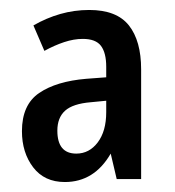

<svg xmlns="http://www.w3.org/2000/svg" viewBox="-20 -742 351 385"><path d="M159 -722Q214 -722 238.5 -691Q263 -660 263 -603V-383H214L202 -434Q169 -377 110 -377Q69 -377 46.5 -406.5Q24 -436 24 -479Q24 -532 58.5 -555.5Q93 -579 153 -584L193 -587V-608Q193 -636 182.5 -650Q172 -664 146 -664Q128 -664 108.5 -657.5Q89 -651 69 -640L47 -691Q73 -706 101 -714Q129 -722 159 -722ZM162 -537Q126 -534 110.5 -520Q95 -506 95 -480Q95 -434 133 -434Q159 -434 176 -456.5Q193 -479 193 -517V-540Z"/></svg>

Font: Noto Sans Telugu ExtraCondensed Medium
Style: Regular
Weight: 500
Width: 2
Designer: Jelle Bosma - Monotype Design Team
Foundry: Monotype Imaging Inc.
Version: Version 2.005; ttfautohint (v1.8.4.7-5d5b)